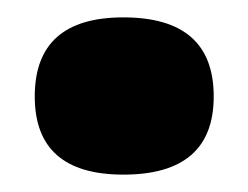

<svg xmlns="http://www.w3.org/2000/svg" viewBox="-20 -188 286 221"><path d="M122 13Q20 13 20 -77Q20 -168 122 -168Q226 -168 226 -77Q226 13 122 13Z"/></svg>

Font: Bricolage Grotesque 48pt ExtraBold
Style: Regular
Weight: 800
Designer: Mathieu Triay
Foundry: Atelier Triay
Version: Version 1.000; ttfautohint (v1.8.4.7-5d5b);gftools[0.9.32]